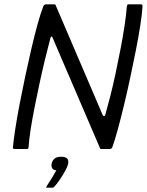

<svg xmlns="http://www.w3.org/2000/svg" viewBox="-20 -693 683 893"><path d="M458 -157Q460 -153 464.5 -153.5Q469 -154 470 -160Q480 -195 492.5 -244Q505 -293 517 -349Q529 -405 540 -462Q551 -519 559 -571Q567 -623 570 -664Q572 -673 577 -673H635Q638 -673 640.5 -671Q643 -669 643 -665Q641 -630 633 -577.5Q625 -525 612.5 -462Q600 -399 586 -333Q572 -267 557 -205Q542 -143 528 -91.5Q514 -40 502 -7Q500 -3 496.5 -1.5Q493 0 489 0H450Q445 0 443 -9L224 -519Q223 -523 220 -523Q217 -523 215 -518Q203 -473 190 -419.5Q177 -366 164.5 -308Q152 -250 141 -194.5Q130 -139 122.5 -91Q115 -43 113 -9Q112 0 106 0H49Q45 0 42 -1.5Q39 -3 40 -7Q43 -41 51 -93Q59 -145 71 -207.5Q83 -270 97 -336Q111 -402 125.5 -464.5Q140 -527 154.5 -579.5Q169 -632 182 -665Q184 -669 187.5 -671Q191 -673 193 -673H233Q238 -673 240 -666ZM297 69Q294 82 283 102Q272 122 258.5 142Q245 162 232 176Q228 180 225 180Q220 180 211.5 180Q203 180 196 180Q194 179 194.5 178Q195 177 199 170Q208 157 221 135.5Q234 114 242 99Q227 98 222.5 89Q218 80 220 69Q223 54 233.5 45Q244 36 264 36Q282 36 291 43Q300 50 297 69Z"/></svg>

Font: Glory
Style: Italic
Weight: 400
Italic angle: -12°
Designer: Robert Leuschke
Foundry: Robert Leuschke
Version: Version 1.011